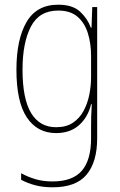

<svg xmlns="http://www.w3.org/2000/svg" viewBox="-20 -557 510 818"><path d="M228 -537Q289 -537 321 -507.5Q353 -478 367 -439H370L373 -527H394V32Q394 133 349 187Q304 241 204 241Q164 241 131 232.5Q98 224 70 209V181Q99 197 131.5 206.5Q164 216 204 216Q289 216 328.5 170.5Q368 125 368 32V-14Q368 -39 368.5 -61Q369 -83 371 -113H368Q355 -58 317 -24Q279 10 219 10Q139 10 94.5 -56.5Q50 -123 50 -260Q50 -389 93 -463Q136 -537 228 -537ZM228 -512Q147 -512 111.5 -443.5Q76 -375 76 -260Q76 -136 112.5 -75.5Q149 -15 219 -15Q262 -15 290.5 -34Q319 -53 336 -84.5Q353 -116 360.5 -153.5Q368 -191 368 -229V-319Q368 -371 354.5 -415Q341 -459 310.5 -485.5Q280 -512 228 -512Z"/></svg>

Font: Noto Sans Telugu Condensed Thin
Style: Regular
Weight: 100
Width: 3
Designer: Jelle Bosma - Monotype Design Team
Foundry: Monotype Imaging Inc.
Version: Version 2.005; ttfautohint (v1.8.4.7-5d5b)